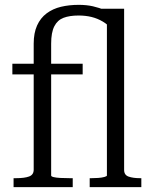

<svg xmlns="http://www.w3.org/2000/svg" viewBox="-20 -772 635 792"><path d="M31 -509H321V-465H31ZM350 0V-37H357Q370 -37 385 -38Q400 -39 410.5 -42Q421 -45 421 -48V-700L368 -736H492V-71Q492 -50 510.5 -43.5Q529 -37 558 -37H563V0ZM280 0H36V-37H46Q81 -37 100 -44Q119 -51 119 -72V-592Q119 -636 133 -667Q147 -698 172.5 -717Q198 -736 231.5 -744Q265 -752 305 -752Q337 -752 363.5 -746Q390 -740 412.5 -730Q435 -720 453 -707L445 -648Q426 -670 404 -683Q382 -696 357.5 -702Q333 -708 304 -708Q267 -708 242 -698.5Q217 -689 204 -663.5Q191 -638 191 -592V-48Q191 -44 201 -41.5Q211 -39 228.5 -38Q246 -37 268 -37H280Z"/></svg>

Font: Roboto Serif 28pt Condensed Light
Style: Regular
Weight: 300
Width: 3
Designer: Greg Gazdowicz
Foundry: Commercial Type
Version: Version 1.008